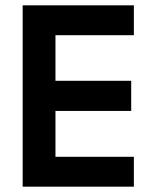

<svg xmlns="http://www.w3.org/2000/svg" viewBox="-20 -700 581 720"><path d="M65 0V-680H482V-568H188V-397H472V-284H188V-112H482V0Z"/></svg>

Font: Teachers SemiBold
Style: Regular
Weight: 600
Version: Version 1.001